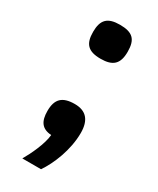

<svg xmlns="http://www.w3.org/2000/svg" viewBox="-172 -567 629 764"><g transform="rotate(30 142.5 -184.5)"><path d="M142 -512C85.1 -512 63 -489.4 63 -434C63 -379.2 84.2 -356 142 -356C198.1 -356 222 -377.8 222 -434C222 -490.8 200.3 -512 142 -512ZM63 -71C63 -23.2 79.9 2.2 124 5C120.4 47.7 90.6 109.6 71 143H157C188.5 97 222 17.4 222 -61C222 -119.7 196 -149 144 -149C86.4 -149 63 -124.6 63 -71Z"/></g></svg>

Font: Fog Sans
Style: Bold
Weight: 700
Foundry: Intel Corporation
Version: Version 1.00